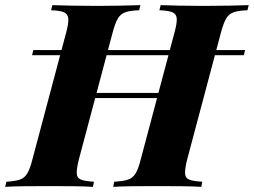

<svg xmlns="http://www.w3.org/2000/svg" viewBox="-64 -728 989 748"><path d="M248 -346 255 -366H608L600 -346ZM616 -602Q626 -639 624.5 -656.5Q623 -674 607 -680.5Q591 -687 557 -688L562 -708Q590 -707 636 -706Q682 -705 728 -705Q781 -705 828.5 -706Q876 -707 905 -708L900 -688Q866 -687 847 -680.5Q828 -674 817.5 -656.5Q807 -639 797 -602L665 -106Q656 -70 657 -52Q658 -34 674 -28Q690 -22 724 -20L720 0Q692 -2 644.5 -2.5Q597 -3 544 -3Q498 -3 452 -2.5Q406 -2 377 0L381 -20Q415 -22 434 -28Q453 -34 464 -52Q475 -70 484 -106ZM243 -106Q234 -70 235 -52Q236 -34 252 -28Q268 -22 302 -20L298 0Q268 -2 223 -2.5Q178 -3 131 -3Q77 -3 31 -2.5Q-15 -2 -44 0L-39 -20Q-6 -22 12.5 -28Q31 -34 42 -52Q53 -70 62 -106L194 -602Q204 -639 202 -656.5Q200 -674 184.5 -680.5Q169 -687 135 -688L140 -708Q167 -707 214 -706Q261 -705 315 -705Q362 -705 406 -706Q450 -707 483 -708L478 -688Q444 -687 425 -680.5Q406 -674 395.5 -656.5Q385 -639 375 -602ZM891 -533 886 -513H61L66 -533Z"/></svg>

Font: Playfair Display ExtraBold
Style: Italic
Weight: 800
Italic angle: -14°
Designer: Claus Eggers Sørensen
Foundry: Claus Eggers Sørensen
Version: Version 1.203